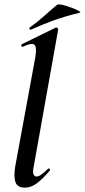

<svg xmlns="http://www.w3.org/2000/svg" viewBox="-20 -852 388 881"><path d="M94 9Q60 9 51 -16Q42 -41 50 -89L142 -589Q150 -637 137.5 -647Q125 -657 84 -637Q80 -636 78 -642Q76 -648 80 -649L235 -725Q240 -727 244 -723Q248 -719 247 -717L135 -89Q129 -61 134 -51.5Q139 -42 147 -42Q158 -42 171 -52Q184 -62 200 -77Q204 -81 208 -77Q212 -73 208 -69Q177 -32 150 -11.5Q123 9 94 9ZM122 -716Q118 -714 115.5 -719.5Q113 -725 117 -726Q153 -752 183 -779Q213 -806 242 -830Q247 -834 266.5 -829.5Q286 -825 307.5 -817Q329 -809 341.5 -802Q354 -795 344 -793Q277 -777 225 -758Q173 -739 122 -716Z"/></svg>

Font: Cormorant Garamond Light
Style: Italic
Weight: 300
Italic angle: -10°
Designer: Christian Thalmann (Catharsis Fonts)
Foundry: Catharsis Fonts
Version: Version 4.001